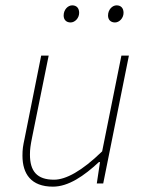

<svg xmlns="http://www.w3.org/2000/svg" viewBox="-20 -686 544 718"><path d="M178 12C236 12 294 -28 350 -80H354L342 0H366L462 -478H434L362 -120C286 -46 226 -14 182 -14C118 -14 92 -46 92 -108C92 -128 94 -142 100 -172L162 -478H134L72 -168C66 -140 64 -128 64 -104C64 -36 96 12 178 12ZM244 -602C260 -602 276 -618 276 -638C276 -656 266 -666 250 -666C234 -666 218 -650 218 -628C218 -612 228 -602 244 -602ZM410 -602C426 -602 442 -618 442 -638C442 -656 432 -666 416 -666C400 -666 384 -650 384 -628C384 -612 394 -602 410 -602Z"/></svg>

Font: Source Sans Pro ExtraLight
Style: Italic
Weight: 200
Italic angle: -11°
Designer: Paul D. Hunt
Foundry: Adobe Systems Incorporated
Version: Version 3.006;hotconv 1.0.111;makeotfexe 2.5.65597